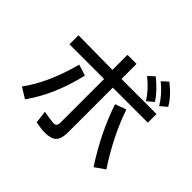

<svg xmlns="http://www.w3.org/2000/svg" viewBox="-204 -1101 1407 1407"><g transform="rotate(45 500.0 -397.0)"><path d="M929.7 -714.8 878.9 -671.9Q832 -750 757.8 -808.6L804.7 -851.6Q890.6 -785.2 929.7 -714.8ZM835.9 -671.9 785.2 -628.9Q738.3 -703.1 660.2 -765.6L707 -808.6Q793 -738.3 835.9 -671.9ZM906.2 -527.3H543V-62.5Q543 3.9 515.6 31.2Q488.3 58.6 421.9 58.6Q390.6 58.6 328.1 46.9L316.4 -50.8Q402.3 -35.2 421.9 -35.2Q453.1 -35.2 453.1 -74.2V-527.3H93.8V-621.1L449.2 -617.2V-773.4H543V-617.2H906.2ZM933.6 -70.3 855.5 -15.6Q714.8 -230.5 640.6 -453.1L726.6 -484.4Q796.9 -277.3 933.6 -70.3ZM335.9 -445.3Q277.3 -191.4 148.4 -11.7L66.4 -62.5Q183.6 -222.7 250 -472.7Z"/></g></svg>

Font: Droid Sans Fallback
Style: Regular
Weight: 400
Designer: Steve Matteson
Foundry: Ascender Corporation
Version: 3.00 (Khmer version)